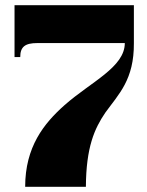

<svg xmlns="http://www.w3.org/2000/svg" viewBox="-20 -720 568 740"><path d="M36 -700V-500H58C58 -540 77 -554 124 -554H461C461 -461 331 -405 229 -315C149 -244 77 -154 77 0H311C312 -153 344 -224 386 -286C438 -358 497 -413 496 -554V-700Z"/></svg>

Font: Sprat Black
Style: Regular
Weight: 900
Designer: Ethan Nakache
Foundry: Collletttivo
Version: Version 2.000;Glyphs 3.2 (3217)